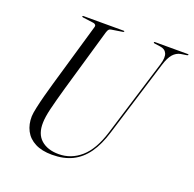

<svg xmlns="http://www.w3.org/2000/svg" viewBox="-125 -828 974 966"><g transform="rotate(20 362.0 -345.0)"><path d="M482 -194 608.5 -605Q620.5 -644.5 611.5 -664.8Q602.5 -685 575.5 -688.5L546 -692.5Q542 -693 540.8 -694Q539.5 -695 539.5 -696.5Q539.5 -698.5 541 -699.2Q542.5 -700 544.5 -700H720.5Q722.5 -700 723.5 -699.5Q724.5 -699 724.5 -697.5Q724.5 -696 723.2 -695Q722 -694 718 -693L686 -688Q663 -683.5 646 -664.5Q629 -645.5 616 -603L491 -197.5Q469.5 -126.5 437 -80.8Q404.5 -35 358.8 -12.5Q313 10 250.5 10Q196 10 159.8 -8.8Q123.5 -27.5 106 -61Q88.5 -94.5 89.5 -137.5Q90 -153.5 97 -186Q104 -218.5 114.2 -256.8Q124.5 -295 134.5 -329.5L232.5 -666.5Q235 -675 230.8 -679.5Q226.5 -684 220 -685L163.5 -692.5Q159 -693 157.8 -694Q156.5 -695 156.5 -696.5Q156.5 -698.5 158 -699.2Q159.5 -700 161.5 -700H377Q381 -700 381 -697.5Q381 -696 379.8 -695Q378.5 -694 374.5 -693L314.5 -683.5Q308 -682.5 303.5 -678Q299 -673.5 295 -660.5L198.5 -327.5Q176.5 -250.5 165.2 -203.5Q154 -156.5 153.5 -127.5Q151.5 -66 186.5 -35.2Q221.5 -4.5 281 -4.5Q347.5 -4.5 399.5 -49.8Q451.5 -95 482 -194Z"/></g></svg>

Font: Fraunces 120pt Light
Style: Italic
Weight: 300
Italic angle: -16°
Version: Version 1.000;[b76b70a41]